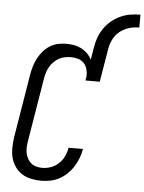

<svg xmlns="http://www.w3.org/2000/svg" viewBox="-62 -984 782 1040"><g transform="rotate(5 329.5 -463.5)"><path d="M201 8Q173 8 145.5 2Q118 -4 96 -18Q74 -32 58.5 -54.5Q43 -77 36.5 -103Q30 -129 30.5 -157.5Q31 -186 35 -214L92 -559Q96 -582 102.5 -604.5Q109 -627 120 -648Q131 -669 147 -688Q163 -707 183.5 -720Q204 -733 227.5 -738Q251 -743 273 -743Q295 -743 316.5 -739Q338 -735 356 -725.5Q374 -716 388.5 -701.5Q403 -687 412 -669L423 -735Q427 -762 436.5 -789Q446 -816 462.5 -840Q479 -864 501.5 -883Q524 -902 550.5 -914Q577 -926 604.5 -930.5Q632 -935 659 -935V-865Q641 -865 623 -862Q605 -859 587.5 -851.5Q570 -844 554.5 -832Q539 -820 528 -804Q517 -788 510.5 -770.5Q504 -753 501 -735L471 -554H393L397 -576Q398 -596 393 -615Q388 -634 375.5 -647.5Q363 -661 344.5 -667Q326 -673 306 -673Q290 -673 273 -670Q256 -667 241 -659Q226 -651 213 -638.5Q200 -626 191 -611Q182 -596 177 -580Q172 -564 169 -548L112 -203Q109 -186 108 -169Q107 -152 110 -136Q113 -120 120.5 -105.5Q128 -91 140 -81Q152 -71 168 -66.5Q184 -62 201 -62Q225 -62 248.5 -70.5Q272 -79 290.5 -96.5Q309 -114 319.5 -136.5Q330 -159 334 -183H412Q408 -158 399 -134Q390 -110 376 -87.5Q362 -65 342.5 -46Q323 -27 299.5 -14.5Q276 -2 251 3Q226 8 201 8Z"/></g></svg>

Font: Iosevka Curly Oblique
Style: Regular
Weight: 400
Italic angle: -9°
Monospace: yes
Designer: Belleve Invis
Foundry: Belleve Invis
Version: Version 11.1.0; ttfautohint (v1.8.3)